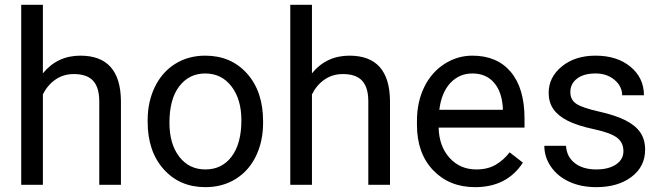

<svg xmlns="http://www.w3.org/2000/svg" viewBox="-20 -770 2757 800"><path d="M158.7 -464.4Q218.8 -538.1 314.9 -538.1Q482.4 -538.1 483.9 -349.1V0H393.6V-349.6Q393.1 -406.7 367.4 -434.1Q341.8 -461.4 287.6 -461.4Q243.7 -461.4 210.4 -438Q177.2 -414.6 158.7 -376.5V0H68.4V-750H158.7Z M595.2 -269Q595.2 -346.7 625.7 -408.7Q656.2 -470.7 710.7 -504.4Q765.1 -538.1 835 -538.1Q942.9 -538.1 1009.5 -463.4Q1076.2 -388.7 1076.2 -264.6V-258.3Q1076.2 -181.2 1046.6 -119.9Q1017.1 -58.6 962.2 -24.4Q907.2 9.8 835.9 9.8Q728.5 9.8 661.9 -64.9Q595.2 -139.6 595.2 -262.7ZM686 -258.3Q686 -170.4 726.8 -117.2Q767.6 -64 835.9 -64Q904.8 -64 945.3 -117.9Q985.8 -171.9 985.8 -269Q985.8 -356 944.6 -409.9Q903.3 -463.9 835 -463.9Q768.1 -463.9 727.1 -410.6Q686 -357.4 686 -258.3Z M1279.8 -464.4Q1339.8 -538.1 1436 -538.1Q1603.5 -538.1 1605 -349.1V0H1514.6V-349.6Q1514.2 -406.7 1488.5 -434.1Q1462.9 -461.4 1408.7 -461.4Q1364.7 -461.4 1331.5 -438Q1298.3 -414.6 1279.8 -376.5V0H1189.5V-750H1279.8Z M1959.5 9.8Q1852.1 9.8 1784.7 -60.8Q1717.3 -131.3 1717.3 -249.5V-266.1Q1717.3 -344.7 1747.3 -406.5Q1777.3 -468.3 1831.3 -503.2Q1885.3 -538.1 1948.2 -538.1Q2051.3 -538.1 2108.4 -470.2Q2165.5 -402.3 2165.5 -275.9V-238.3H1807.6Q1809.6 -160.2 1853.3 -112.1Q1897 -64 1964.4 -64Q2012.2 -64 2045.4 -83.5Q2078.6 -103 2103.5 -135.3L2158.7 -92.3Q2092.3 9.8 1959.5 9.8ZM1948.2 -463.9Q1893.6 -463.9 1856.4 -424.1Q1819.3 -384.3 1810.5 -312.5H2075.2V-319.3Q2071.3 -388.2 2038.1 -426Q2004.9 -463.9 1948.2 -463.9Z M2577.6 -140.1Q2577.6 -176.8 2550 -197Q2522.5 -217.3 2453.9 -231.9Q2385.3 -246.6 2345 -267.1Q2304.7 -287.6 2285.4 -315.9Q2266.1 -344.2 2266.1 -383.3Q2266.1 -448.2 2321 -493.2Q2376 -538.1 2461.4 -538.1Q2551.3 -538.1 2607.2 -491.7Q2663.1 -445.3 2663.1 -373H2572.3Q2572.3 -410.2 2540.8 -437Q2509.3 -463.9 2461.4 -463.9Q2412.1 -463.9 2384.3 -442.4Q2356.4 -420.9 2356.4 -386.2Q2356.4 -353.5 2382.3 -336.9Q2408.2 -320.3 2475.8 -305.2Q2543.5 -290 2585.4 -269Q2627.4 -248 2647.7 -218.5Q2668 -189 2668 -146.5Q2668 -75.7 2611.3 -33Q2554.7 9.8 2464.4 9.8Q2400.9 9.8 2352.1 -12.7Q2303.2 -35.2 2275.6 -75.4Q2248 -115.7 2248 -162.6H2338.4Q2340.8 -117.2 2374.8 -90.6Q2408.7 -64 2464.4 -64Q2515.6 -64 2546.6 -84.7Q2577.6 -105.5 2577.6 -140.1Z"/></svg>

Font: APIMedia Roboto
Style: Regular
Weight: 400
Designer: Google
Version: Version 2.137; 2017